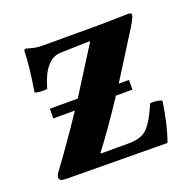

<svg xmlns="http://www.w3.org/2000/svg" viewBox="-89 -535 630 628"><g transform="rotate(-20 226.0 -221.5)"><path d="M61 -445.8Q65.9 -444.8 75.7 -441.9Q85.4 -439 95.5 -437.5Q105.5 -436 120.1 -436H313Q325.7 -436 350.1 -436.5Q374.5 -437 394 -437.5Q413.6 -438 415 -438Q426.8 -438 426.8 -431.2Q426.8 -423.3 409.2 -394L308.6 -233.9H344.2V-200.2H286.6Q219.2 -98.6 175.3 -42L175.8 -39.1H272Q310.1 -39.1 330.3 -54.2Q350.6 -69.3 370.1 -109.9L383.8 -139.2Q413.6 -139.2 423.8 -132.8Q413.6 -56.6 392.1 2.9L40 0Q17.1 0 17.1 -12.2Q17.1 -20.5 25.9 -32.2Q81.1 -106.4 143.6 -200.2H68.8V-233.9H166L267.6 -395L266.1 -397L164.1 -394Q108.9 -392.1 83 -297.9Q74.2 -295.9 60.3 -296.9Q46.4 -297.9 40 -300.8Q54.2 -388.2 55.2 -439.9Q55.2 -441.9 57.1 -443.8Q59.1 -445.8 61 -445.8Z"/></g></svg>

Font: Linux Libertine G
Style: Bold
Weight: 700
Designer: Philipp H. Poll
Foundry: Philipp H. Poll
Version: Version 5.0.3